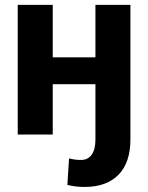

<svg xmlns="http://www.w3.org/2000/svg" viewBox="-20 -548 604 782"><path d="M194.8 -528.3V-314.5H368.7V-528.3H511.2V19.5Q511.2 114.3 462.6 163.8Q414.1 213.4 324.7 213.4Q304.7 213.4 288.6 211.4Q272.5 209.5 254.4 205.1L261.2 97.2Q272.5 100.1 284.4 101.8Q296.4 103.5 309.6 103.5Q338.4 103.5 353.5 82Q368.7 60.5 368.7 19.5V-205.1H194.8V0H52.2V-528.3Z"/></svg>

Font: Roboto Web
Style: Bold
Weight: 700
Designer: Google
Version: Version 1.200310; 2013